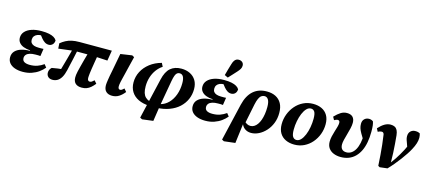

<svg xmlns="http://www.w3.org/2000/svg" viewBox="-67 -1446 5123 2294"><g transform="rotate(15 2494.5 -299.5)"><path d="M205 15Q150 15 107.5 0Q65 -15 41 -44Q17 -73 17 -115Q17 -161 45 -191Q73 -221 120.5 -235.5Q168 -250 226 -250L227 -256Q180 -259 144.5 -272.5Q109 -286 89 -311Q69 -336 69 -371Q69 -415 98 -447Q127 -479 178.5 -496.5Q230 -514 301 -514Q356 -514 393.5 -506Q431 -498 454.5 -484Q478 -470 490 -449Q488 -414 468.5 -396Q449 -378 423 -378Q396 -378 374 -392Q352 -406 332 -430L289 -485H398L399 -457Q380 -461 361 -462.5Q342 -464 316 -464Q284 -464 260.5 -454.5Q237 -445 224.5 -427Q212 -409 212 -383Q212 -359 224.5 -343.5Q237 -328 260.5 -320.5Q284 -313 317 -313Q336 -313 349.5 -313Q363 -313 377 -314L363 -222Q354 -224 337.5 -224Q321 -224 304 -224Q261 -224 232 -215Q203 -206 188.5 -188.5Q174 -171 174 -148Q174 -116 198.5 -101.5Q223 -87 267 -87Q319 -87 360 -101.5Q401 -116 437 -142L466 -106Q439 -73 401.5 -46Q364 -19 315 -2Q266 15 205 15Z M575 15Q539 15 519.5 -4.5Q500 -24 500 -55Q500 -75 508 -91Q516 -107 530 -120Q564 -127 602.5 -132Q641 -137 679 -140L676 -96L630 -94Q642 -137 654.5 -180Q667 -223 678.5 -265.5Q690 -308 701.5 -350.5Q713 -393 724 -436H782Q773 -397 765 -359Q757 -321 749 -284.5Q741 -248 732.5 -213Q724 -178 717 -144Q704 -87 683.5 -52Q663 -17 635.5 -1Q608 15 575 15ZM546 -363 542 -428Q573 -453 605 -470Q637 -487 677 -496Q717 -505 774 -505H1171L1150 -377L966 -387H743ZM936 15Q885 15 858 -10Q831 -35 831 -85Q831 -99 833 -116.5Q835 -134 841 -160Q847 -186 856.5 -223.5Q866 -261 880.5 -314.5Q895 -368 916 -441L1028 -439Q1016 -366 1007.5 -315.5Q999 -265 994 -231.5Q989 -198 986.5 -177Q984 -156 983 -142Q982 -128 982 -118Q982 -98 990 -88.5Q998 -79 1010 -79Q1024 -79 1035.5 -86.5Q1047 -94 1064 -110L1094 -75Q1070 -45 1046.5 -25Q1023 -5 996.5 5Q970 15 936 15Z M1312 15Q1264 15 1236.5 -11Q1209 -37 1209 -90Q1209 -102 1211 -118.5Q1213 -135 1216.5 -157.5Q1220 -180 1225 -209Q1230 -238 1238 -275L1279 -493L1421 -514L1448 -499L1416 -369Q1404 -318 1394.5 -280Q1385 -242 1378.5 -215Q1372 -188 1368 -169.5Q1364 -151 1362.5 -138Q1361 -125 1361 -115Q1361 -97 1367.5 -88Q1374 -79 1387 -79Q1399 -79 1410 -87.5Q1421 -96 1434 -108L1464 -72Q1432 -31 1395 -8Q1358 15 1312 15Z M1732 194 1705 180 1822 -322Q1845 -424 1897 -468.5Q1949 -513 2032 -513Q2092 -513 2139 -489.5Q2186 -466 2212.5 -422Q2239 -378 2239 -315Q2239 -247 2213 -188Q2187 -129 2138.5 -84.5Q2090 -40 2021 -14Q1952 12 1864 16L1863 -44L1893 -37Q1952 -52 1995 -96Q2038 -140 2061.5 -205.5Q2085 -271 2085 -348Q2085 -401 2070 -427.5Q2055 -454 2025 -454Q2006 -454 1993 -443.5Q1980 -433 1970.5 -408Q1961 -383 1953 -339L1896 -15L1867 177ZM1775 16Q1694 12 1637 -15.5Q1580 -43 1549.5 -92Q1519 -141 1519 -207Q1519 -279 1551.5 -341.5Q1584 -404 1644 -450.5Q1704 -497 1786 -519L1808 -476Q1766 -449 1735 -406.5Q1704 -364 1687.5 -311Q1671 -258 1671 -199Q1671 -151 1681 -119Q1691 -87 1711 -68Q1731 -49 1760 -38L1785 -43Z M2463 15Q2408 15 2365.5 0Q2323 -15 2299 -44Q2275 -73 2275 -115Q2275 -161 2303 -191Q2331 -221 2378.5 -235.5Q2426 -250 2484 -250L2485 -256Q2438 -259 2402.5 -272.5Q2367 -286 2347 -311Q2327 -336 2327 -371Q2327 -415 2356 -447Q2385 -479 2436.5 -496.5Q2488 -514 2559 -514Q2614 -514 2651.5 -506Q2689 -498 2712.5 -484Q2736 -470 2748 -449Q2746 -414 2726.5 -396Q2707 -378 2681 -378Q2654 -378 2632 -392Q2610 -406 2590 -430L2547 -485H2656L2657 -457Q2638 -461 2619 -462.5Q2600 -464 2574 -464Q2542 -464 2518.5 -454.5Q2495 -445 2482.5 -427Q2470 -409 2470 -383Q2470 -359 2482.5 -343.5Q2495 -328 2518.5 -320.5Q2542 -313 2575 -313Q2594 -313 2607.5 -313Q2621 -313 2635 -314L2621 -222Q2612 -224 2595.5 -224Q2579 -224 2562 -224Q2519 -224 2490 -215Q2461 -206 2446.5 -188.5Q2432 -171 2432 -148Q2432 -116 2456.5 -101.5Q2481 -87 2525 -87Q2577 -87 2618 -101.5Q2659 -116 2695 -142L2724 -106Q2697 -73 2659.5 -46Q2622 -19 2573 -2Q2524 15 2463 15ZM2550 -573Q2560 -610 2570 -646Q2580 -682 2591 -717Q2599 -745 2610 -762Q2621 -779 2634.5 -786Q2648 -793 2665 -793Q2692 -793 2709.5 -777.5Q2727 -762 2727 -736Q2727 -714 2716.5 -695.5Q2706 -677 2686 -655Q2662 -628 2639 -603.5Q2616 -579 2592 -553Z M2744 194 2718 180 2826 -281Q2854 -397 2920 -455.5Q2986 -514 3089 -514Q3151 -514 3197.5 -490.5Q3244 -467 3270 -420.5Q3296 -374 3296 -303Q3296 -234 3273 -176Q3250 -118 3211 -75.5Q3172 -33 3125 -9.5Q3078 14 3030 14Q2984 14 2950 -11.5Q2916 -37 2903 -89L2921 -106Q2937 -88 2957 -76.5Q2977 -65 3002 -65Q3026 -65 3047.5 -78Q3069 -91 3086 -115Q3103 -139 3115 -172Q3127 -205 3133.5 -246.5Q3140 -288 3140 -335Q3140 -395 3123 -424Q3106 -453 3075 -453Q3054 -453 3036.5 -440.5Q3019 -428 3006 -399.5Q2993 -371 2983 -324L2932 -73L2913 -68L2882 178Z M3565 15Q3505 15 3458 -7Q3411 -29 3384.5 -73Q3358 -117 3358 -183Q3358 -247 3380.5 -306.5Q3403 -366 3443.5 -413Q3484 -460 3539.5 -487Q3595 -514 3661 -514Q3722 -514 3768 -492Q3814 -470 3840 -426Q3866 -382 3866 -316Q3866 -252 3844 -192.5Q3822 -133 3781.5 -86Q3741 -39 3686 -12Q3631 15 3565 15ZM3576 -45Q3606 -45 3630.5 -71Q3655 -97 3673 -140.5Q3691 -184 3700.5 -237Q3710 -290 3710 -343Q3710 -405 3694 -429Q3678 -453 3649 -453Q3619 -453 3594.5 -427Q3570 -401 3552 -358Q3534 -315 3524 -262.5Q3514 -210 3514 -158Q3514 -94 3531 -69.5Q3548 -45 3576 -45Z M4139 15Q4091 15 4051.5 -1Q4012 -17 3989 -49Q3966 -81 3966 -129Q3966 -161 3974 -196Q3982 -231 3992.5 -264Q4003 -297 4011 -325.5Q4019 -354 4019 -373Q4019 -388 4013 -396.5Q4007 -405 3993 -405Q3984 -405 3973 -401Q3962 -397 3950 -390L3929 -428Q3969 -470 4004 -491.5Q4039 -513 4079 -513Q4126 -513 4150.5 -488.5Q4175 -464 4175 -417Q4175 -386 4166 -347.5Q4157 -309 4145.5 -269.5Q4134 -230 4125.5 -195Q4117 -160 4117 -136Q4117 -97 4136 -77Q4155 -57 4191 -57Q4224 -57 4251.5 -75Q4279 -93 4298.5 -127.5Q4318 -162 4328.5 -211.5Q4339 -261 4339 -322Q4339 -337 4338.5 -351Q4338 -365 4338 -379L4367 -358L4354 -241Q4324 -290 4306 -321.5Q4288 -353 4280 -378Q4272 -403 4272 -432Q4272 -471 4295.5 -493Q4319 -515 4356 -514Q4371 -513 4383 -508Q4395 -503 4403 -496Q4410 -476 4413.5 -448.5Q4417 -421 4417 -371Q4417 -301 4406 -241Q4395 -181 4372.5 -134Q4350 -87 4316.5 -53.5Q4283 -20 4238.5 -2.5Q4194 15 4139 15Z M4602 0Q4599 -67 4593.5 -132Q4588 -197 4582 -256.5Q4576 -316 4568 -365Q4567 -380 4562.5 -389Q4558 -398 4551.5 -401.5Q4545 -405 4536 -405Q4526 -405 4514 -401.5Q4502 -398 4490 -391L4470 -429Q4509 -472 4545 -493Q4581 -514 4619 -514Q4649 -514 4669.5 -503.5Q4690 -493 4702 -470Q4714 -447 4718 -409Q4723 -360 4727 -306Q4731 -252 4734 -195Q4737 -138 4737 -79L4736 -77Q4761 -109 4781.5 -140.5Q4802 -172 4820.5 -203.5Q4839 -235 4856 -267.5Q4873 -300 4888 -334Q4895 -348 4900 -362Q4905 -376 4909 -388L4889 -274L4865 -343Q4857 -364 4849.5 -386Q4842 -408 4842 -431Q4842 -472 4865.5 -494Q4889 -516 4924 -516Q4944 -516 4958 -512Q4972 -508 4980 -503Q4984 -494 4986 -480.5Q4988 -467 4989 -450Q4989 -417 4977.5 -380Q4966 -343 4942 -299Q4927 -270 4902.5 -233Q4878 -196 4847.5 -155Q4817 -114 4783.5 -74Q4750 -34 4716 1L4622 12Z"/></g></svg>

Font: Source Serif 4
Style: Bold Italic
Weight: 700
Italic angle: -12°
Designer: Frank Grießhammer
Foundry: Adobe Systems Incorporated
Version: Version 4.004;hotconv 1.0.116;makeotfexe 2.5.65601